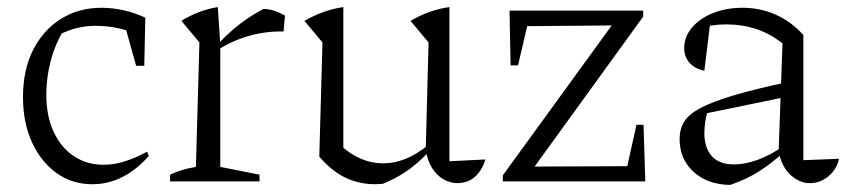

<svg xmlns="http://www.w3.org/2000/svg" viewBox="-20 -513 2399 543"><path d="M241 8Q184 8 140 -23.5Q96 -55 70.5 -110.5Q45 -166 45 -238Q45 -316 74 -372.5Q103 -429 153 -460Q203 -491 267 -491Q298 -491 329.5 -484Q361 -477 391 -463L378 -411Q320 -440 249 -440Q219 -440 189.5 -431.5Q160 -423 133 -407L162 -431Q137 -391 124 -343Q111 -295 111 -246Q111 -184 132 -139.5Q153 -95 189.5 -71Q226 -47 273 -47Q302 -47 332.5 -56.5Q363 -66 396 -84L401 -72Q330 8 241 8ZM365 -327 327 -463H391L388 -327Z M782 -424Q684 -426 597 -373V-389Q627 -421 659 -445.5Q691 -470 726 -488Q743 -487 757.5 -482Q772 -477 786 -469ZM461 0V-19Q476 -26 493 -31.5Q510 -37 534 -41L544 -393L493 -454Q541 -484 596 -493L603 -387V-41L714 -19V0Z M1251 -57 1353 -62Q1346 -40 1334 -24.5Q1322 -9 1306.5 -2Q1291 5 1274 5Q1254 5 1235 -5.5Q1216 -16 1202.5 -37Q1189 -58 1184 -88L1192 -393L1141 -454Q1194 -485 1251 -493ZM1062 7Q1056 7 1051 7.5Q1046 8 1041 8Q995 8 956 -11Q917 -30 883 -70L943 -102Q999 -51 1064 -51Q1127 -51 1190 -102L1191 -82Q1162 -51 1130 -29Q1098 -7 1062 7ZM883 -70 892 -393 841 -454Q895 -485 951 -493V-84Z M1402 0V-17L1710 -441L1471 -439L1445 -328H1424L1421 -483H1799V-466L1492 -42L1754 -43L1780 -160H1800L1805 0Z M2271 5Q2242 5 2217 -17Q2192 -39 2182 -83L2193 -390Q2127 -444 2033 -444Q2013 -444 1993.5 -441Q1974 -438 1956 -433L1989 -452L1972 -313Q1944 -319 1929.5 -336Q1915 -353 1915 -377Q1915 -409 1937 -435Q1959 -461 1996.5 -476Q2034 -491 2080 -491Q2131 -491 2175 -471Q2219 -451 2252 -414V-60L2353 -64Q2348 -42 2335 -26.5Q2322 -11 2305.5 -3Q2289 5 2271 5ZM2045 10Q1981 9 1941.5 -27Q1902 -63 1902 -120Q1902 -148 1915 -169Q1928 -190 1961 -207.5Q1994 -225 2054 -243Q2114 -261 2208 -281V-240L1961 -189L1982 -201Q1977 -186 1974.5 -168.5Q1972 -151 1972 -137Q1972 -95 1993 -71.5Q2014 -48 2056 -48Q2087 -48 2123 -61Q2159 -74 2199 -102V-85Q2165 -53 2128.5 -29.5Q2092 -6 2045 10Z"/></svg>

Font: Piazzolla 24pt Light
Style: Regular
Weight: 300
Designer: Juan Pablo del Peral
Foundry: Huerta Tipografica
Version: Version 2.005